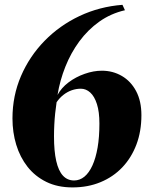

<svg xmlns="http://www.w3.org/2000/svg" viewBox="-20 -782 639 816"><path d="M288 14.5Q224.5 14.5 176.8 -9Q129 -32.5 97 -73.2Q65 -114 49 -166.8Q33 -219.5 33 -278.5Q33 -374.5 69.2 -458.8Q105.5 -543 169.5 -608.5Q233.5 -674 318.2 -714Q403 -754 500.5 -761.5L511 -738.5Q450.5 -724.5 402 -690Q353.5 -655.5 317.2 -606.2Q281 -557 257.8 -498.5Q234.5 -440 224.5 -378.5Q240.5 -408.5 271.2 -431.8Q302 -455 339.8 -468.2Q377.5 -481.5 413 -481.5Q459.5 -481.5 497.8 -459.2Q536 -437 558.5 -394.8Q581 -352.5 581 -292.5Q581 -224 559.8 -167.8Q538.5 -111.5 499.8 -70.8Q461 -30 407.2 -7.8Q353.5 14.5 288 14.5ZM295 -15Q319 -15 338.8 -31.2Q358.5 -47.5 372.8 -78.8Q387 -110 394.8 -154.8Q402.5 -199.5 402.5 -257Q402.5 -306.5 392 -339.5Q381.5 -372.5 363.5 -388.8Q345.5 -405 323.5 -405Q304 -405 285.2 -398.5Q266.5 -392 250 -379.2Q233.5 -366.5 220.5 -347.5Q217 -324.5 214.5 -300.5Q212 -276.5 210.8 -252Q209.5 -227.5 209.5 -202.5Q209.5 -139.5 219 -97.8Q228.5 -56 247.5 -35.5Q266.5 -15 295 -15Z"/></svg>

Font: Merriweather 144pt Black
Style: Italic
Weight: 900
Italic angle: -7.8°
Version: Version 2.101